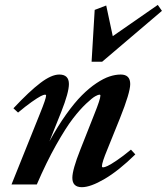

<svg xmlns="http://www.w3.org/2000/svg" viewBox="-20 -758 686 789"><path d="M356.4 -504.4 369.1 -717.3 416.5 -735.4 443.4 -609.4 628.4 -737.8 645.5 -713.4 399.9 -504.4ZM27.3 0 144 -290.5Q169.4 -353 169.4 -365.2Q169.4 -369.1 165 -369.1Q159.7 -369.1 147.2 -362.8Q134.8 -356.4 109.9 -338.9Q85 -321.3 54.2 -295.4L35.2 -313Q100.6 -382.8 146 -417.2Q191.4 -451.7 223.6 -451.7Q263.2 -451.7 263.2 -412.6Q263.2 -377.9 231.9 -298.8L183.1 -176.8Q216.8 -238.8 251.5 -287.4Q286.1 -335.9 316.4 -366.2Q346.7 -396.5 376.5 -416.3Q406.2 -436 430.2 -443.8Q454.1 -451.7 476.1 -451.7Q515.1 -451.7 515.1 -412.6Q515.1 -377.4 473.1 -272.5L421.4 -144.5Q398.9 -90.3 398.9 -75.2Q398.9 -70.3 403.8 -70.3Q409.7 -70.3 422.4 -76.2Q435.1 -82 460.7 -99.4Q486.3 -116.7 518.1 -143.1L536.1 -123.5Q467.8 -56.6 409.9 -22.7Q352.1 11.2 316.4 11.2Q277.3 11.2 277.3 -27.3Q277.3 -60.5 310.1 -143.1L367.2 -287.6Q392.6 -350.6 392.6 -365.2Q392.6 -369.1 388.7 -369.1Q383.8 -369.1 371.6 -362.5Q359.4 -356 333.7 -331.8Q308.1 -307.6 279.3 -270.3Q250.5 -232.9 210.4 -161.9Q170.4 -90.8 131.3 0Z"/></svg>

Font: Elstob 10pt
Style: Bold Italic
Weight: 700
Italic angle: -20°
Designer: Peter S. Baker
Version: Version 1.015